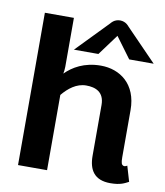

<svg xmlns="http://www.w3.org/2000/svg" viewBox="-82 -793 748 869"><g transform="rotate(10 291.5 -358.5)"><path d="M400 -654.2 470.8 -558.3H583.3L441.7 -704.2C441.7 -704.2 427.5 -725 400 -725C372.5 -725 358.3 -704.2 358.3 -704.2L216.7 -558.3H329.2ZM191.7 0V-345.8C219.2 -379.2 255.8 -408.3 300 -408.3C342.5 -408.3 383.3 -393.3 383.3 -333.3V-100C383.3 -35 410 8.3 483.3 8.3C530.8 8.3 548.3 -3.3 566.7 -12.5L545.8 -83.3C545.8 -83.3 536.7 -76.7 529.2 -79.2C520 -82.5 516.7 -90 516.7 -116.7V-333.3C516.7 -453.3 437.5 -508.3 350 -508.3C273.3 -508.3 221.7 -476.7 188.3 -443.3C190 -452.5 191.7 -463.3 191.7 -475V-700H58.3V0Z"/></g></svg>

Font: BoonHome
Style: Bold
Weight: 700
Designer: Sungsit Sawaiwan
Foundry: Sungsit Sawaiwan
Version: Version 0.2